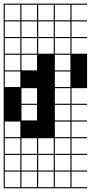

<svg xmlns="http://www.w3.org/2000/svg" viewBox="-20 -747 495 1046"><path d="M278.8 -721.2V-636.4H363.6V-721.2ZM363.6 -545.5V-630.3H278.8V-545.5ZM272.7 -545.5V-630.3H187.9V-545.5ZM181.8 -545.5V-630.3H97V-545.5ZM90.9 -545.5V-630.3H6.1V-545.5ZM363.6 -454.5V-539.4H278.8V-454.5ZM272.7 -454.5V-539.4H187.9V-454.5ZM181.8 -454.5V-539.4H97V-454.5ZM90.9 -454.5V-539.4H6.1V-454.5ZM363.6 -363.6V-448.5H278.8V-363.6ZM181.8 -363.6V-448.5H97V-363.6ZM90.9 -363.6V-448.5H6.1V-363.6ZM363.6 -272.7V-357.6H278.8V-272.7ZM90.9 -272.7V-357.6H6.1V-272.7ZM363.6 -181.8V-266.7H278.8V-181.8ZM181.8 -181.8V-266.7H97V-181.8ZM363.6 -90.9V-175.8H278.8V-90.9ZM181.8 -90.9V-175.8H97V-90.9ZM363.6 0V-84.8H278.8V0ZM90.9 0V-84.8H6.1V0ZM363.6 90.9V6.1H278.8V90.9ZM272.7 90.9V6.1H187.9V90.9ZM181.8 90.9V6.1H97V90.9ZM90.9 90.9V6.1H6.1V90.9ZM181.8 -636.4V-721.2H97V-636.4ZM90.9 -636.4V-721.2H6.1V-636.4ZM363.6 272.7V187.9H278.8V272.7ZM272.7 -636.4V-721.2H187.9V-636.4ZM181.8 97H97V181.8H181.8ZM272.7 181.8V97H187.9V181.8ZM363.6 181.8V97H278.8V181.8ZM90.9 97H6.1V181.8H90.9ZM272.7 272.7V187.9H187.9V272.7ZM181.8 272.7V187.9H97V272.7ZM90.9 272.7V187.9H6.1V272.7ZM454.5 278.8H0V-727.3H454.5V-721.2H369.7V-636.4H454.5V-630.3H369.7V-545.5H454.5V-539.4H369.7V-454.5H454.5V-266.7H369.7V-181.8H454.5V-175.8H369.7V-90.9H454.5V-84.8H369.7V0H454.5V6.1H369.7V90.9H454.5V97H369.7V181.8H454.5V187.9H369.7V272.7H454.5Z"/></svg>

Font: Micro 5 Charted
Style: Regular
Weight: 400
Designer: Sarah Cadigan-Fried
Version: Version 1.000; ttfautohint (v1.8.4.7-5d5b)